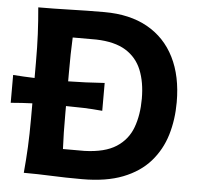

<svg xmlns="http://www.w3.org/2000/svg" viewBox="-70 -845 934 906"><g transform="rotate(5 397.5 -392.0)"><path d="M75.2 0Q81.1 -64 84 -123.5Q86.9 -183.1 86.9 -256.8V-330.1Q62.5 -329.1 36.9 -327.6Q11.2 -326.2 -15.1 -323.7V-455.6Q37.6 -451.7 86.9 -450.2V-522Q86.9 -597.2 84 -658Q81.1 -718.8 75.2 -783.7Q147.9 -783.7 227.1 -786.1Q306.2 -788.6 388.7 -788.6Q508.8 -788.6 592.8 -741.5Q676.8 -694.3 720.9 -606.2Q765.1 -518.1 765.1 -394.5Q765.1 -311.5 743.2 -239Q721.2 -166.5 672.6 -111.3Q624 -56.2 544.9 -25.1Q465.8 5.9 351.6 5.9Q271.5 5.9 206.1 2.9Q140.6 0 75.2 0ZM249.5 -127.9H351.6Q447.8 -130.9 501.7 -165.8Q555.7 -200.7 577.6 -260.3Q599.6 -319.8 599.6 -396.5Q599.6 -474.6 576.4 -532Q553.2 -589.4 501 -621.6Q448.7 -653.8 361.3 -656.2H249.5Q247.6 -616.7 246.8 -576.4Q246.1 -536.1 246.1 -485.8V-448.2Q326.2 -449.2 418.5 -455.6V-323.7Q372.1 -328.1 328.9 -329.6Q285.6 -331.1 246.1 -331.1V-293.9Q246.1 -245.6 246.8 -206.1Q247.6 -166.5 249.5 -127.9Z"/></g></svg>

Font: Pinar DS4-SemiBold
Style: Regular
Weight: 600
Designer: Amin Abedi
Version: Version 2.000